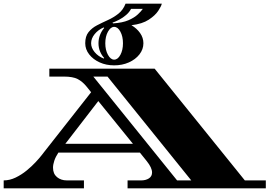

<svg xmlns="http://www.w3.org/2000/svg" viewBox="-34 -1023 1464 1043"><path d="M-14 0V-43Q19 -43 51 -58.5Q83 -74 110.5 -96.5Q138 -119 159 -141.5Q180 -164 192 -179.5Q204 -195 204 -195L461 -522L436 -553Q414 -580 388 -593.5Q362 -607 313 -607H234V-650H806L1296 -43H1410V0H659V-43H733Q758 -43 775 -54Q792 -65 792 -86Q792 -112 763 -148L726 -194H283Q268 -171 261 -150Q254 -129 254 -112Q254 -79 275.5 -61Q297 -43 329 -43H422V0ZM928 -43H1005L550 -607H473ZM321 -242H688L500 -474ZM586 -668Q543 -668 507.5 -684Q472 -700 450.5 -727.5Q429 -755 429 -788Q429 -826 447 -848.5Q465 -871 493 -885.5Q521 -900 552 -914Q583 -928 609 -948.5Q635 -969 648 -1003H845Q842 -989 825.5 -964Q809 -939 774 -916Q739 -893 680 -886Q709 -869 727 -843.5Q745 -818 745 -788Q745 -755 723.5 -727.5Q702 -700 666 -684Q630 -668 586 -668ZM580 -896Q631 -899 663.5 -913Q696 -927 715 -945Q734 -963 742 -975H678Q669 -957 651 -941.5Q633 -926 612.5 -915.5Q592 -905 577 -900ZM586 -699Q606 -699 620 -725Q634 -751 634 -788Q634 -825 620 -851Q606 -877 586 -877Q567 -877 552.5 -851Q538 -825 538 -788Q538 -751 552.5 -725Q567 -699 586 -699ZM529 -705 532 -708Q518 -723 509.5 -743.5Q501 -764 501 -788Q501 -812 509.5 -833.5Q518 -855 532 -871L529 -874Q499 -861 480 -837.5Q461 -814 461 -788Q461 -763 480 -740Q499 -717 529 -705Z"/></svg>

Font: Diplomata SC
Style: Regular
Weight: 400
Designer: Eduardo Rodriguez Tunni
Foundry: Eduardo Rodriguez Tunni
Version: Version 1.002; ttfautohint (v1.8.4.7-5d5b);gftools[0.9.23]